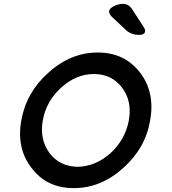

<svg xmlns="http://www.w3.org/2000/svg" viewBox="-20 -970 890 991"><path d="M143 -103Q64 -204 90 -349Q116 -494 230 -595Q345 -699 485 -699Q623 -699 703 -595Q781 -493 755 -349Q731 -205 616 -103Q501 1 361 1Q221 1 143 -103ZM297 -519Q219 -449 201 -349Q183 -250 237 -178Q289 -111 381 -109Q472 -111 549 -178Q627 -250 645 -349Q663 -449 609 -519Q556 -588 465 -588Q374 -588 297 -519ZM698 -790Q656 -790 628 -817L560 -881Q543 -896 543 -911Q543 -925 566.5 -937.5Q590 -950 615 -950Q645 -950 663 -921L720 -833Q729 -820 729 -811Q729 -790 698 -790Z"/></svg>

Font: Quicksand
Style: Bold Italic
Weight: 700
Italic angle: -12°
Designer: Andrew Paglinawan
Foundry: Andrew Paglinawan
Version: 1.002